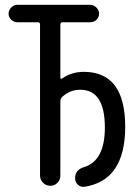

<svg xmlns="http://www.w3.org/2000/svg" viewBox="-20 -750 540 775"><path d="M49.8 -660.2Q36.1 -660.2 25.4 -670.4Q14.6 -680.7 14.6 -694.8Q14.6 -709 25.4 -719.7Q36.1 -730.5 49.8 -730.5H344.7Q358.4 -730.5 369.1 -719.7Q379.9 -709 379.9 -694.8Q379.9 -680.7 369.6 -670.4Q359.4 -660.2 344.7 -660.2H232.4Q224.6 -660.2 223.6 -651.4V-436.5Q223.6 -428.7 231.4 -433.6Q269.5 -460 318.4 -460Q485.4 -460 485.4 -238.3Q485.4 -21.5 321.3 3.9Q305.7 5.9 294.4 -4.4Q283.2 -14.6 283.2 -31.2Q283.2 -65.4 321.3 -76.2Q403.3 -102.5 403.3 -235.4Q403.3 -388.7 302.7 -387.7Q262.7 -387.7 230.5 -358.4Q224.6 -352.5 223.6 -343.8V-41Q223.6 -24.4 211.9 -12.2Q200.2 0 183.1 0Q166 0 153.8 -12.2Q141.6 -24.4 141.6 -41V-651.4Q141.6 -660.2 132.8 -660.2Z"/></svg>

Font: Rounded Mgen+ 2m regular
Style: Regular
Weight: 400
Designer: [Source Han Sans]
Ryoko NISHIZUKA  (kana & ideographs); Paul D. Hunt (Latin, Greek & Cyrillic); Wenlong ZHANG  (bopomofo
Version: Version 1.059.20150602